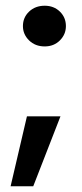

<svg xmlns="http://www.w3.org/2000/svg" viewBox="-20 -527 287 670"><path d="M136 -365Q103 -365 81.5 -386Q60 -407 60 -436Q60 -466 81.5 -486.5Q103 -507 136 -507Q168 -507 189 -486.5Q210 -466 210 -436Q210 -407 189 -386Q168 -365 136 -365ZM17 123 74 -121H191L96 123Z"/></svg>

Font: DM Sans 36pt SemiBold
Style: Regular
Weight: 600
Designer: Colophon Foundry, Jonny Pinhorn
Foundry: Colophon Foundry
Version: Version 4.004;gftools[0.9.30]